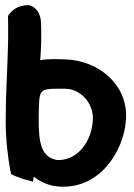

<svg xmlns="http://www.w3.org/2000/svg" viewBox="-20 -678 515 740"><path d="M2 -210C2 -140 10 -75 20 -20L23 -7L35 -1C52 6 67 12 81 15L107 22L110 3C131 19 157 33 189 39C345 62 442 -70 462 -187C464 -201 466 -215 466 -229C468 -358 355 -444 235 -449C201 -450 168 -452 135 -446C139 -492 140 -550 138 -592C137 -621 122 -651 92 -658H88C53 -658 27 -642 11 -617V-609C11 -609 12 -546 11 -507C8 -392 2 -321 2 -210ZM129 -222C132 -341 124 -336 231 -336C290 -336 340 -281 338 -219C335 -133 279 -59 201 -61C139 -72 129 -124 129 -222Z"/></svg>

Font: Snowfall
Style: Blk
Weight: 900
Designer: Jasper
Foundry: Cannot Into Space Fonts
Version: Version 0.9